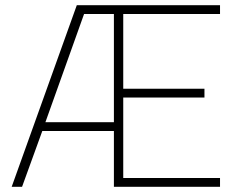

<svg xmlns="http://www.w3.org/2000/svg" viewBox="-20 -720 919 740"><path d="M419 0V-215H143L65 0H25L276 -700H828V-666H455V-378H768V-344H455V-34H828V0ZM419 -249V-666H304L155 -249Z"/></svg>

Font: Titillium Web
Style: Thin
Weight: 200
Version: Version 1.001;PS 57.000;hotconv 1.0.70;makeotf.lib2.5.55311